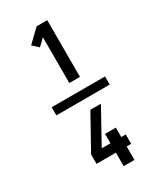

<svg xmlns="http://www.w3.org/2000/svg" viewBox="-248 -932 996 1185"><g transform="rotate(-30 250.0 -340.0)"><path d="M60 -311V-369H440V-311ZM229 -444V-770L182 -725L141 -763L229 -848H305V-444ZM263 168V72H125V5L259 -236H334L201 5H263V-62H340V5H372V72H340V168Z"/></g></svg>

Font: Iosevka Term Curly Semibold
Style: Regular
Weight: 600
Designer: Belleve Invis
Foundry: Belleve Invis
Version: Version 32.3.0